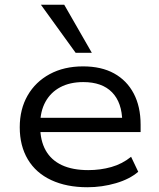

<svg xmlns="http://www.w3.org/2000/svg" viewBox="-20 -778 668 807"><path d="M347 9Q260 9 195.5 -21Q131 -51 97 -108Q63 -165 63 -243Q63 -319 96 -376.5Q129 -434 189 -466.5Q249 -499 329 -499Q406 -499 459.5 -469.5Q513 -440 542 -385Q571 -330 571 -254V-223H129V-283H514L494 -266Q493 -347 451 -390Q409 -433 330 -433Q274 -433 233.5 -411.5Q193 -390 171 -350Q149 -310 149 -255V-246Q149 -187 172 -146Q195 -105 240 -84Q285 -63 351 -63Q402 -63 448 -76Q494 -89 531 -119L561 -56Q525 -25 467 -8Q409 9 347 9ZM298 -556 152 -758H250L366 -556Z"/></svg>

Font: Nunito Sans 10pt SemiExpanded
Style: Regular
Weight: 400
Width: 6
Designer: Vernon Adams
Foundry: Vernon Adams
Version: Version 3.101;gftools[0.9.27]